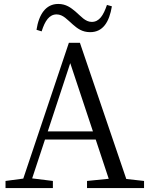

<svg xmlns="http://www.w3.org/2000/svg" viewBox="-20 -953 759 973"><path d="M522 -928C504 -875 483 -842 445 -842C412 -842 390 -871 363 -894C339 -914 315 -933 275 -933C212 -933 177 -880 165 -802L191 -794C208 -848 230 -880 267 -880C300 -880 322 -852 349 -829C372 -809 396 -790 437 -790C502 -790 534 -842 547 -921ZM222 -287 336 -633 451 -287ZM620 -46 385 -736H329L98 -48L8 -36V0H248V-36L143 -49L208 -246H465L531 -47L421 -36V0H710V-36Z"/></svg>

Font: Noto Serif CJK JP
Style: Regular
Weight: 400
Designer: Ryoko NISHIZUKA 西塚涼子 (kana & ideographs); Frank Grießhammer (Latin, Greek & Cyrillic); Wenlong ZHANG 张文龙 (bopomofo); San
Foundry: Adobe Systems Incorporated
Version: Version 1.000;PS 1;hotconv 16.6.53;makeotf.lib2.5.65590